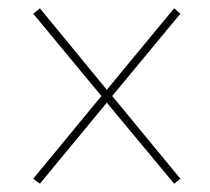

<svg xmlns="http://www.w3.org/2000/svg" viewBox="-20 -593 505 462"><path d="M76 -151 60 -163 224 -362 60 -560 76 -573 237 -377 399 -573 414 -560 250 -362 414 -163 399 -151 237 -346Z"/></svg>

Font: Noto Serif Display Condensed ExtraLight
Style: Regular
Weight: 200
Width: 3
Designer: Monotype Design Team
Foundry: Monotype Imaging Inc.
Version: Version 2.009